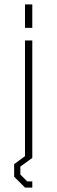

<svg xmlns="http://www.w3.org/2000/svg" viewBox="-20 -706 259 868"><path d="M93 -580V-686H126V-580ZM93 142 44 93V36L93 0V-523H126V8L72 47V83L103 114H126V142Z"/></svg>

Font: Tomorrow ExtraLight
Style: Regular
Weight: 275
Designer: Tony de Marco, Monica Rizzolli
Foundry: Just in Type
Version: Version 2.002